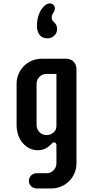

<svg xmlns="http://www.w3.org/2000/svg" viewBox="-20 -861 540 1113"><path d="M423.3 86.9V-461.9C423.3 -495.1 397.5 -520.5 364.7 -520.5H220.7C141.1 -520.5 76.2 -455.6 76.2 -376V-134.8C76.2 -55.7 128.4 9.8 198.7 9.8C235.4 9.8 257.3 -5.9 274.9 -23.4C280.3 -28.8 285.2 -35.6 292.5 -35.6C298.3 -35.6 307.1 -32.2 307.1 -20V85.9C307.1 117.7 282.2 143.1 249.5 143.1H191.9C167.5 143.1 147.5 163.1 147.5 187.5C147.5 211.9 167.5 231.4 191.9 231.4H278.3C357.9 231.4 423.3 166.5 423.3 86.9ZM191.9 -374.5C191.9 -406.7 217.3 -432.6 249.5 -432.6H307.1V-130.4C307.1 -98.6 280.3 -78.1 249.5 -78.1C217.3 -78.1 191.9 -104 191.9 -136.2ZM293.5 -732.4C280.8 -743.2 279.8 -750 279.8 -761.2C279.8 -781.7 298.3 -791.5 298.3 -812C298.3 -827.6 286.1 -841.3 269 -841.3C259.3 -841.3 243.7 -835.9 229.5 -818.8C207 -792.5 194.3 -755.4 194.3 -711.9C194.3 -669.9 212.4 -638.7 254.9 -638.7C285.2 -638.7 311 -661.6 311 -692.4C311 -707.5 305.2 -722.2 293.5 -732.4Z"/></svg>

Font: Supermercado One
Style: Regular
Weight: 400
Designer: James Grieshaber
Foundry: James Grieshaber
Version: Version 1.002